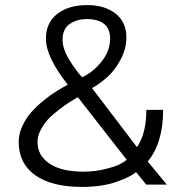

<svg xmlns="http://www.w3.org/2000/svg" viewBox="-20 -726 750 755"><path d="M302.5 9Q183 9 118.2 -37.2Q53.5 -83.5 53.5 -168Q53.5 -199 67.8 -230Q82 -261 102.8 -284.5Q123.5 -308 151.2 -330.5Q179 -353 201.5 -367Q224 -381 246.5 -393Q160.5 -502.5 160.5 -573.5Q160.5 -636.5 205 -671.2Q249.5 -706 323 -706Q392 -706 434.5 -672.5Q477 -639 477 -579Q477 -535 455.2 -493.5Q433.5 -452 404.5 -425.2Q375.5 -398.5 342 -379.5L518.5 -147.5Q555.5 -200.5 555.5 -294H621.5Q621.5 -164 561 -91L636 0H555L515 -49.5Q496 -31.5 438.8 -11.2Q381.5 9 302.5 9ZM303 -422Q346 -442 379.5 -484Q413 -526 413 -573.5Q413 -614.5 388.2 -632.8Q363.5 -651 322.5 -651Q281 -651 253.5 -631.2Q226 -611.5 226 -570Q226 -534 251.8 -491.8Q277.5 -449.5 303 -422ZM306.5 -51Q353.5 -51 394.2 -61.2Q435 -71.5 452.8 -81Q470.5 -90.5 478 -98L286 -344Q265.5 -332 251 -322.8Q236.5 -313.5 211 -294Q185.5 -274.5 169.2 -257Q153 -239.5 140.2 -215.5Q127.5 -191.5 127.5 -168.5Q127.5 -113.5 175.2 -82.2Q223 -51 306.5 -51Z"/></svg>

Font: League Mono Light
Style: Regular
Weight: 300
Width: 6
Designer: Tyler Finck
Foundry: The League of Moveable Type / Tyler Finck
Version: Version 2.210